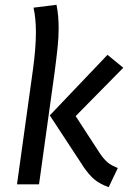

<svg xmlns="http://www.w3.org/2000/svg" viewBox="-20 -770 540 802"><path d="M216 -750Q221 -725 223 -701Q225 -677 225 -650Q225 -615 220.5 -571.5Q216 -528 208 -467L143 0H51L118 -482Q130 -570 130 -635Q130 -694 120 -738ZM429 -541 495 -487 296 -285 391 -139Q401 -123 410 -112Q419 -101 428 -93Q437 -85 447.5 -79.5Q458 -74 472 -68L434 12Q394 -3 372.5 -22Q351 -41 331 -70L188 -288Z"/></svg>

Font: Yekcdsyqcyvpieeyorgstswgcgt
Style: Regular
Weight: 400
Italic angle: -8°
Designer: Carrois Corporate & Edenspiekermann
Foundry: Carrois Corporate GbR & Edenspiekermann AG
Version: Version 2.001